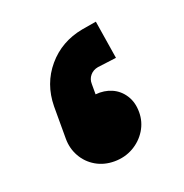

<svg xmlns="http://www.w3.org/2000/svg" viewBox="-76 -420 471 491"><g transform="rotate(-20 159.5 -174.0)"><path d="M169.5 -175.4V-203.5Q169.1 -216.9 177.3 -226.6Q185.4 -236.3 198.9 -238.7L250.4 -245.3L233.7 -349.8L194.1 -343.1Q134.6 -332 97.3 -288Q60 -244 59.2 -182.8V-94.9Q59.2 -68.3 71.7 -46.1Q84.1 -23.9 106.4 -10.8Q128.6 2.2 156.7 2.2Q184.9 2.2 208.1 -10.9Q231.2 -24 244.9 -46.1Q258.6 -68.2 258.6 -94.7Q258.6 -121.7 246.2 -140.9Q233.9 -160.1 213.7 -169Q193.6 -177.8 169.5 -175.4Z"/></g></svg>

Font: Arad-VF Thin Dots1
Style: Regular
Weight: 100
Designer: Mohammad Darvishi
Version: Version 1.000;August 30, 2024;FontCreator 15.0.0.2992 64-bit